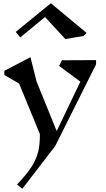

<svg xmlns="http://www.w3.org/2000/svg" viewBox="-20 -902 654 1185"><path d="M573 -505 321 -1 118 263 85 237Q143 176 173 130Q203 84 215 37Q227 -10 226 -75L98 -386L7 -439V-465L168 -549L206 -398L330 -93L476 -398L345 -495L362 -530L573 -531ZM496 -680 383 -661 258 -797 105 -671 77 -705 294 -882 514 -699Z"/></svg>

Font: Inknut Antiqua Light
Style: Regular
Weight: 300
Designer: Claus Eggers Sørensen
Foundry: Claus Eggers Sørensen
Version: Version 1.003; ttfautohint (v1.8.2) -l 8 -r 50 -G 200 -x 14 